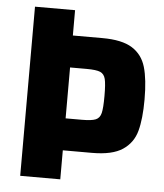

<svg xmlns="http://www.w3.org/2000/svg" viewBox="-51 -733 663 778"><g transform="rotate(5 281.0 -344.0)"><path d="M60 -688H223V-585H343Q423 -585 464.5 -559Q506 -533 520.5 -483.5Q535 -434 535 -352Q535 -273 521.5 -223.5Q508 -174 466 -146Q424 -118 342 -118H223V0H60ZM372 -352Q372 -401 367 -421Q362 -441 346 -448Q330 -455 290 -455H223V-248H289Q329 -248 345.5 -255Q362 -262 367 -282.5Q372 -303 372 -352Z"/></g></svg>

Font: Saira Semi Condensed
Style: Bold
Weight: 700
Width: 4
Designer: Hector Gatti with collaboration of the Omnibus-Type team
Foundry: Omnibus-Type
Version: Version 1.001; ttfautohint (v1.8)